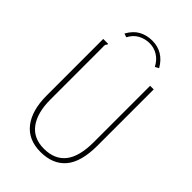

<svg xmlns="http://www.w3.org/2000/svg" viewBox="-240 -881 979 979"><g transform="rotate(45 250.0 -391.5)"><path d="M251 11Q163 11 116.5 -48.5Q70 -108 70 -215V-623H105V-616Q100 -614 98.5 -607.5Q97 -601 98 -584V-214Q98 -119 137 -66Q176 -13 252 -13Q329 -13 368.5 -63Q408 -113 408 -217V-623H434V-218Q434 -100 387 -44.5Q340 11 251 11ZM147 -712 127 -719Q149 -759 181 -776.5Q213 -794 253 -794Q334 -794 377 -719L357 -708Q340 -741 312.5 -758Q285 -775 253 -775Q221 -775 192.5 -760Q164 -745 147 -712Z"/></g></svg>

Font: Inconsolata ExtraLight
Style: Regular
Weight: 200
Monospace: yes
Designer: Raph Levien, Cyreal, Brenton Simpson
Foundry: Raph Levien, Cyreal, Google
Version: Version 3.001; ttfautohint (v1.8.2.53-6de2)